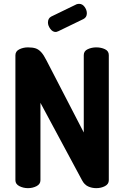

<svg xmlns="http://www.w3.org/2000/svg" viewBox="-20 -977 646 997"><path d="M125 0Q101 0 80.5 -10.5Q60 -21 60 -41V-690Q60 -711 80.5 -721Q101 -731 125 -731Q149 -731 164.5 -726Q180 -721 193.5 -706.5Q207 -692 222 -662L415 -289V-691Q415 -712 435.5 -721.5Q456 -731 480 -731Q505 -731 525 -721.5Q545 -712 545 -691V-41Q545 -21 525 -10.5Q505 0 480 0Q457 0 437.5 -9Q418 -18 406 -41L190 -443V-41Q190 -21 170 -10.5Q150 0 125 0ZM269 -811Q253 -811 241 -827.5Q229 -844 229 -860Q229 -882 246 -891L378 -955Q385 -957 391 -957Q408 -957 419.5 -941Q431 -925 431 -908Q431 -887 413 -878L283 -815Q279 -814 276 -812.5Q273 -811 269 -811Z"/></svg>

Font: Dosis ExtraLight
Style: Bold
Weight: 700
Version: Version 3.001; ttfautohint (v1.8.2)